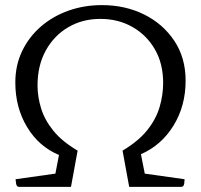

<svg xmlns="http://www.w3.org/2000/svg" viewBox="-20 -732 787 752"><path d="M55 0Q45 0 43 -13Q41 -26 41 -30L197 -52L211 -125Q132 -158 86 -234.5Q40 -311 40 -409Q40 -476 66.5 -531.5Q93 -587 139.5 -627.5Q186 -668 247.5 -690Q309 -712 379 -712Q470 -712 544 -675.5Q618 -639 662.5 -572.5Q707 -506 707 -416Q707 -317 659.5 -240Q612 -163 532 -128L547 -52L703 -30Q703 -26 701.5 -13Q700 0 689 0H486L460 -142Q522 -179 556.5 -222Q591 -265 605 -312.5Q619 -360 619 -407Q619 -483 586.5 -539Q554 -595 498.5 -626.5Q443 -658 373 -658Q303 -658 247.5 -625.5Q192 -593 159.5 -534.5Q127 -476 127 -397Q127 -353 141 -307.5Q155 -262 189 -220Q223 -178 284 -142L258 0Z"/></svg>

Font: Mate
Style: Regular
Weight: 400
Designer: Eduardo Rodriguez Tunni
Foundry: Eduardo Rodriguez Tunni
Version: Version 1.003; ttfautohint (v1.8.4.7-5d5b);gftools[0.9.24]